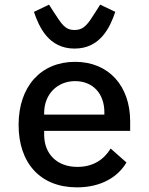

<svg xmlns="http://www.w3.org/2000/svg" viewBox="-20 -794 640 826"><path d="M311 12C418 12 489 -35 524 -95L456 -155C427 -107 380 -76 313 -76C224 -76 170 -133 170 -214V-231H540V-272C540 -424 448 -528 303 -528C156 -528 60 -422 60 -257C60 -93 153 12 311 12ZM303 -445C379 -445 429 -392 429 -311V-301H170V-308C170 -388 226 -445 303 -445ZM301 -585C412 -585 454 -678 476 -743L411 -774L390 -741C359 -692 342 -665 301 -665C258 -665 245 -692 212 -741L191 -774L126 -743C148 -678 189 -585 301 -585Z"/></svg>

Font: IBM Mono Medium
Style: Regular
Weight: 500
Monospace: yes
Designer: Mike Abbink, Paul van der Laan, Pieter van Rosmalen
Foundry: Bold Monday
Version: Version 2.3